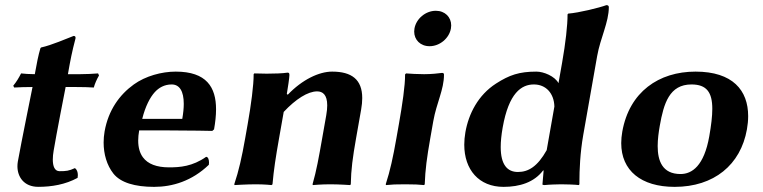

<svg xmlns="http://www.w3.org/2000/svg" viewBox="-20 -718 2971 748"><path d="M115.6 -429C95.1 -429.1 74.2 -430.4 62.1 -432C53.6 -415 44 -399 31.6 -384L35.4 -377C52.8 -378.3 83.9 -378.9 106.7 -379L83 -261.1C70.9 -201.1 54.7 -118.1 49.4 -88.1C48.4 -82.2 47.9 -76.2 47.9 -70.2C47.9 -29 73.3 9.9 129.2 9.9C181.2 9.9 234.8 0.9 282.3 -25.1C283 -28.7 283.3 -32.3 283.3 -35.8C283.3 -47.5 279.6 -57.7 272 -63.1C248.1 -52.1 237.9 -51.1 211.9 -51.1C192.8 -51.1 185.7 -70.6 185.7 -96.5C185.7 -107.2 186.9 -119.1 189 -131.1C194.3 -161.1 203.2 -212.1 214.9 -272.1L235.7 -379H273.7C297.7 -379 332.3 -378.3 345.4 -377C349.5 -392 357.1 -409.3 365.7 -424L362.1 -432C343.2 -430.4 314.6 -429 291.6 -429H244.6C254.4 -485 260.2 -515 274.1 -568C275.3 -575 272.8 -578 266.8 -578C240.1 -568 181.5 -542 139.9 -533L137.4 -530C129.4 -503.3 122.6 -468.7 115.6 -429Z M534.1 -255C546.3 -304 564.6 -338.8 583 -359C598.7 -376.3 620.5 -389 648.8 -389C679.3 -389 695.9 -363 695.9 -313.4C695.9 -296.6 694 -277.1 690.1 -255ZM783 -107C729.9 -69.5 680.8 -66 638.8 -66C590.2 -66 556.1 -79.1 536.9 -105C524.6 -121.6 518.4 -143.4 518.4 -170.4C518.4 -182.6 519.7 -195.8 522.2 -210H621.7C721.7 -210 806.9 -208 806.9 -208L813.9 -214C818.8 -241.5 821.7 -267.8 821.7 -292.1C821.7 -378.2 784.7 -439 664.6 -439C609.6 -439 546.7 -421.7 501.3 -389C445.7 -349 402.1 -288.9 387.5 -206C385 -191.6 383.7 -177.1 383.7 -162.7C383.7 -117.9 396.1 -74.5 421.6 -42C449.5 -6.5 505.4 10 580.4 10C652.4 10 728 -13 793.6 -76C794.1 -78.8 794.3 -81.8 794.3 -84.8C794.3 -95.9 790.9 -107 783 -107Z M1367.3 -180 1386.9 -291C1389.8 -307.5 1391.2 -322.4 1391.2 -335.9C1391.2 -408.4 1349.9 -439 1274 -439C1223 -439 1157.5 -408 1101.1 -349L1097.4 -352C1101.4 -374.8 1107.5 -416.5 1107.5 -425C1107.5 -431.9 1106.6 -435 1100.3 -435C1081.6 -432.1 1049.3 -431 1019.2 -431C1001.1 -431 983.8 -431.4 970.7 -432L968.2 -429C968.4 -386.3 958.2 -309.7 945 -235L935.3 -180C922.1 -105 910.5 -53.5 892.6 0L894 3C894 3 941.6 0 976.6 0C1010.9 0 1038 3 1038 3L1041.6 0C1046.6 -57 1053.9 -104 1067.3 -180L1085.3 -282C1132.1 -332 1179.4 -362 1215.4 -362C1236.9 -362 1254.8 -349.4 1254.8 -307.5C1254.8 -296.7 1253.6 -284 1251 -269L1235.3 -180C1222.1 -105 1212.9 -53 1197.6 0L1199 3C1199 3 1231.6 0 1266.6 0C1300.6 0 1344 3 1344 3L1346.6 0C1347.6 -57 1353.9 -104 1367.3 -180Z M1594.7 -607C1594 -602.9 1593.6 -598.9 1593.6 -595.1C1593.6 -562.7 1617.8 -538 1653.5 -538C1693.5 -538 1730 -569 1736.7 -607C1737.4 -611.1 1737.8 -615.1 1737.8 -618.9C1737.8 -651.3 1713.6 -676 1677.9 -676C1637.9 -676 1601.4 -645 1594.7 -607ZM1534.1 -235 1524.4 -180C1511.2 -105 1500.2 -54 1482.7 0L1484.1 3C1505.2 0.7 1523.7 0 1558.7 0C1592.7 0 1613.8 1 1632.1 3L1634.7 0C1636.7 -57 1643 -104 1656.4 -180L1668 -246C1680.7 -317.6 1709.7 -368.5 1709.7 -427.2C1709.7 -431.9 1707.2 -434 1702.2 -434C1688.1 -432 1660.3 -429 1632.3 -429C1606.3 -429 1579.3 -430.7 1561.8 -432L1558.1 -428C1558.6 -385 1547.3 -310 1534.1 -235Z M2109.8 -133C2074 -69 2038.3 -48 1997.8 -48C1956.5 -48 1930.7 -76.1 1930.7 -145.2C1930.7 -166.5 1933.1 -191.6 1938.3 -221C1962.1 -356 2011.5 -389 2059.9 -389C2106.9 -389 2138.4 -354.5 2139.8 -303ZM2095.9 -54H2097.9L2093.3 0C2093 2 2095.8 3 2101.8 3C2115.4 1.3 2151.3 0 2165.8 0C2178.4 0 2222.2 1 2234.8 3L2237.3 0C2237.3 -3.2 2237.3 -6.6 2237.3 -10.2C2237.3 -54.1 2240 -122.6 2252.2 -192L2306.5 -500C2318.8 -569.7 2351.9 -631.4 2351.9 -690.3C2351.9 -695.7 2348 -698 2342.4 -698C2315.6 -688 2234.6 -668 2193.6 -665L2191.1 -662C2191.2 -619.3 2183.3 -550 2169.9 -474L2155.8 -394C2141.6 -421 2098.2 -439 2069.7 -439C2002.7 -439 1964.3 -425.8 1912.5 -392.5C1842.6 -347.5 1805.8 -274.9 1793.1 -203C1790.2 -186.1 1788.7 -169.8 1788.7 -154.3C1788.7 -56.9 1845.8 10 1941.6 10C2004.6 10 2060.7 -7.5 2095.9 -54Z M2404.3 -205C2401.6 -189.4 2400.2 -174.6 2400.2 -160.4C2400.2 -53.9 2476.9 10 2608.4 10C2761.4 10 2865.5 -75.8 2889.9 -214C2893.1 -231.8 2894.7 -249.1 2894.7 -265.6C2894.7 -366 2834.7 -439 2689.6 -439C2546.6 -439 2431.7 -360 2404.3 -205ZM2673.8 -389C2732.7 -389 2755 -358.7 2755 -293.8C2755 -265.1 2750.7 -229.6 2743.2 -187C2722.9 -72 2676.2 -40 2631.2 -40C2560.2 -40 2542.2 -91.7 2542.2 -149C2542.2 -175.7 2546.1 -203.6 2550.4 -228C2565.7 -315 2587.8 -389 2673.8 -389Z"/></svg>

Font: Linux Biolinum O 
Style: Bold Italic
Weight: 700
Designer: Philipp H. Poll
Foundry: Philipp H. Poll
Version: Version 1.3.2